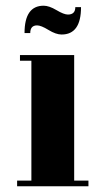

<svg xmlns="http://www.w3.org/2000/svg" viewBox="-20 -653 360 673"><path d="M240 -20H290V0H40V-20H90V-440H50V-460H240ZM244 -628H264Q264 -532 196 -532Q176 -532 150 -548Q124 -564 110 -564Q86 -564 86 -537H66Q66 -633 133 -633Q152 -633 178 -617.5Q204 -602 218 -602Q244 -602 244 -628Z"/></svg>

Font: Rozha One
Style: Regular
Weight: 400
Designer: Tim Donaldson, Indian Type Foundry
Foundry: Indian Type Foundry
Version: Version 1.301;PS 1.0;hotconv 1.0.78;makeotf.lib2.5.61930; tt